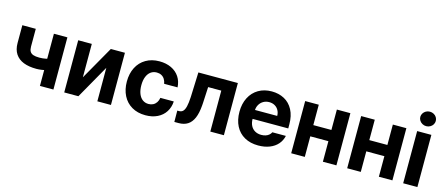

<svg xmlns="http://www.w3.org/2000/svg" viewBox="-50 -1311 4369 1885"><g transform="rotate(15 2135.0 -368.5)"><path d="M514.6 0H377.5V-530.4H514.6ZM300 -152.8Q222.9 -152.8 168.8 -174.1Q114.8 -195.4 85.6 -239.3Q56.4 -283.2 56.4 -350.6V-531H193.1V-350.6Q193.1 -319.1 203.6 -301.1Q214.2 -283 237.1 -274.9Q260 -266.8 300 -266.8Q335.3 -266.8 370.2 -274.2Q405 -281.6 447.9 -296.7V-182.6Q429.7 -174.3 405 -167.7Q380.3 -161 352.2 -156.9Q324.2 -152.8 300 -152.8Z M956 -530.4H1099.3V0H961.1V-340.2L768.4 0H624.5V-530.4H762.7V-190.9Z M1190.4 -263.2Q1190.4 -344.1 1222 -406.2Q1253.6 -468.3 1312.5 -502.8Q1371.4 -537.3 1450.3 -537.3Q1518.2 -537.3 1570.7 -512.5Q1623.2 -487.6 1653.3 -441.9Q1683.3 -396.1 1686.4 -335.8H1550Q1545.8 -362.3 1533.1 -382.5Q1520.4 -402.7 1499.8 -413.5Q1479.2 -424.4 1452.5 -424.4Q1417.8 -424.4 1391.9 -405.5Q1366 -386.7 1351.6 -350.9Q1337.2 -315.1 1337.2 -265.2Q1337.2 -214.7 1351.5 -178.6Q1365.7 -142.5 1391.6 -123.5Q1417.5 -104.5 1452.5 -104.5Q1478 -104.5 1498.5 -115Q1518.9 -125.4 1532.2 -145.2Q1545.5 -164.9 1550 -192.8H1686.4Q1682.9 -132.5 1653.5 -86.6Q1624.1 -40.7 1572 -15.2Q1519.9 10.3 1450.9 10.3Q1370.9 10.3 1312 -24.2Q1253 -58.7 1221.7 -120.7Q1190.4 -182.6 1190.4 -263.2Z M1742.8 -114.9H1760.6Q1785.2 -114.9 1800.6 -130.5Q1816 -146.1 1824.5 -181.2Q1833.1 -216.3 1836.3 -277.9Q1836.5 -284.8 1837 -295.6L1845.8 -530.4H2247.2V0H2109.3V-416.3H1975.7L1967.4 -253.2L1965.6 -227.9Q1959.3 -147.7 1937.8 -97.7Q1916.2 -47.7 1878.9 -23.9Q1841.7 0 1787.2 0H1743.6Z M2335.1 -262.6Q2335.1 -343.8 2366.9 -406.3Q2398.7 -468.7 2456.8 -503Q2514.9 -537.3 2591.6 -537.3Q2662.9 -537.3 2719.2 -507.2Q2775.5 -477.1 2807.9 -416.5Q2840.4 -355.9 2840.4 -268.2V-227.9H2393.9V-318.5H2703.9Q2703.7 -350.4 2689.7 -375.7Q2675.8 -401.1 2650.9 -415.1Q2626.1 -429.1 2594.2 -429.1Q2560.9 -429.1 2534.5 -413.6Q2508.1 -398.1 2493.1 -371.4Q2478.2 -344.8 2478 -313.1V-228Q2478 -188.2 2492.9 -159Q2507.8 -129.7 2535.4 -113.8Q2562.9 -97.9 2599.9 -97.9Q2624.2 -97.9 2644.1 -104.5Q2664 -111.1 2677.9 -123Q2691.9 -135 2699.3 -150.9H2836.8Q2826.3 -102.1 2794.6 -65.8Q2762.9 -29.4 2712.4 -9.6Q2661.8 10.3 2597.5 10.3Q2516.8 10.3 2457.6 -23Q2398.3 -56.2 2366.7 -117.8Q2335.1 -179.3 2335.1 -262.6Z M3300 -209H3022.3V-323.1H3300ZM3069.6 0H2931.4V-530.4H3069.6ZM3390.9 0H3253.5V-530.4H3390.9Z M3869.1 -209H3591.4V-323.1H3869.1ZM3638.7 0H3500.5V-530.4H3638.7ZM3960 0H3822.5V-530.4H3960Z M4069.6 -530.4H4214V0H4069.6ZM4063.1 -673.3Q4063.1 -693.1 4074 -710.2Q4084.8 -727.2 4102.8 -737Q4120.7 -746.8 4142.1 -746.8Q4163.3 -746.8 4181.5 -737Q4199.8 -727.2 4210.2 -710.2Q4220.7 -693.1 4220.7 -673.3Q4220.7 -653.4 4210.2 -636.5Q4199.8 -619.6 4181.5 -609.7Q4163.3 -599.7 4142.1 -599.7Q4120.7 -599.7 4102.8 -609.7Q4084.8 -619.6 4074 -636.5Q4063.1 -653.4 4063.1 -673.3Z"/></g></svg>

Font: Pretendard Variable
Style: Regular
Weight: 400
Designer: Base glyphs from Inter by Rasmus Andersson; Hangul glyphs from Noto Sans CJK(Source Han Sans) by Jang Soo-young and Kang
Foundry: Kil Hyung-jin
Version: Version 1.100;FEAKit 1.0